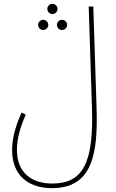

<svg xmlns="http://www.w3.org/2000/svg" viewBox="-20 -748 601 998"><path d="M252 -675C267 -675 279 -687 279 -702C279 -716 267 -728 252 -728C238 -728 226 -716 226 -702C226 -687 238 -675 252 -675ZM43 33C43 156 119 230 251 230C463 230 489 46 482 -186L465 -714H441L458 -186C467 92 415 206 252 206C135 206 68 141 68 32C68 -26 85 -88 114 -152L92 -163C52 -73 43 -15 43 33ZM204 -592C219 -592 231 -604 231 -619C231 -633 219 -645 204 -645C190 -645 178 -633 178 -619C178 -604 190 -592 204 -592ZM302 -592C317 -592 329 -604 329 -619C329 -633 317 -645 302 -645C288 -645 276 -633 276 -619C276 -604 288 -592 302 -592Z"/></svg>

Font: Noto Sans Arabic UI Cn Th
Style: Regular
Weight: 100
Width: 3
Designer: Monotype Design Team, Nadine Chahine and Nizar Qandah
Foundry: Monotype Imaging Inc.
Version: Version 2.010